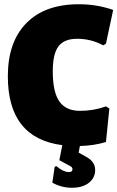

<svg xmlns="http://www.w3.org/2000/svg" viewBox="-20 -678 554 906"><path d="M352 -658Q438 -658 514 -631L480 -472L467 -464Q410 -495 344 -495Q283 -495 256 -459.5Q229 -424 229 -341Q229 -244 260 -199.5Q291 -155 357 -155Q422 -155 480 -176L496 -166L480 -8Q426 9 357 11L351 42L385 61Q429 84 429 124Q429 161 399.5 184.5Q370 208 319 208Q270 208 227 184L238 109L246 106Q279 134 306 134Q322 134 322 120Q322 111 310 105L260 78L274 7Q17 -26 17 -318Q17 -480 104.5 -569Q192 -658 352 -658Z"/></svg>

Font: Alegreya Sans SC Black
Style: Regular
Weight: 900
Designer: Juan Pablo del Peral
Foundry: Huerta Tipografica
Version: Version 2.007